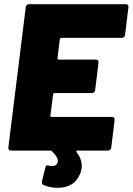

<svg xmlns="http://www.w3.org/2000/svg" viewBox="-20 -720 634 918"><path d="M562 -539H273Q268 -539 266 -533L255 -441Q254 -435 260 -435H439Q445 -435 448.5 -431Q452 -427 451 -420L435 -290Q434 -283 430 -279Q426 -275 419 -275H240Q234 -275 234 -269L221 -167Q221 -161 226 -161H515Q522 -161 525.5 -157Q529 -153 528 -146L512 -15Q511 -8 506.5 -4Q502 0 496 0H350Q346 0 345 2Q344 4 346 7Q371 39 371 74Q371 92 363 111Q348 147 320 162.5Q292 178 257 178Q217 178 187 164Q178 159 181 145L197 81Q200 66 215 72Q220 74 229 74Q248 74 255 59Q257 53 257 50Q257 30 228 3Q225 0 221 0H33Q26 0 22.5 -4Q19 -8 20 -15L103 -685Q104 -692 108 -696Q112 -700 119 -700H582Q588 -700 591.5 -696Q595 -692 594 -685L578 -554Q577 -547 573 -543Q569 -539 562 -539Z"/></svg>

Font: Barlow Black
Style: Italic
Weight: 900
Italic angle: -7°
Designer: Jeremy Tribby
Foundry: Tribby Type
Version: Version 1.408